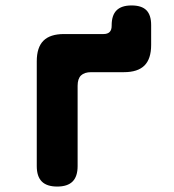

<svg xmlns="http://www.w3.org/2000/svg" viewBox="-20 -675 640 705"><path d="M190 10Q152 10 133.5 -8.5Q115 -27 115 -65V-450Q115 -501 139.5 -525.5Q164 -550 215 -550H360Q375 -550 382.5 -557.5Q390 -565 390 -580V-582Q390 -619 408 -637Q426 -655 463 -655Q500 -655 517.5 -637.5Q535 -620 535 -583V-510Q535 -459 510.5 -434.5Q486 -410 435 -410H315Q290 -410 277.5 -398Q265 -386 265 -360V-65Q265 -27 246.5 -8.5Q228 10 190 10Z"/></svg>

Font: Maple Mono ExtraBold
Style: Regular
Weight: 800
Monospace: yes
Designer: subframe7536
Version: Version 7.000